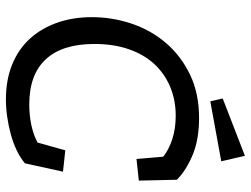

<svg xmlns="http://www.w3.org/2000/svg" viewBox="-122 -738 869 666"><g transform="rotate(90 313.0 -404.5)"><path d="M546 -56Q527 -40 501 -27.5Q475 -15 445.5 -7Q416 1 385 5.5Q354 10 325 10Q256 10 202.5 -12Q149 -34 113 -74Q77 -114 58 -168.5Q39 -223 39 -288Q39 -359 61.5 -426Q84 -493 128.5 -545Q173 -597 238 -628.5Q303 -660 389 -660Q464 -660 517.5 -637.5Q571 -615 603 -583L606 -451L531 -443L523 -536Q497 -556 461 -567.5Q425 -579 381 -579Q326 -579 280 -559.5Q234 -540 201 -504Q168 -468 150 -415.5Q132 -363 132 -297Q132 -186 185 -128.5Q238 -71 342 -71Q380 -71 414.5 -78.5Q449 -86 474 -100L501 -196L575 -188ZM331 -699 321 -742 520 -819 539 -737Z"/></g></svg>

Font: Zilla Slab Medium
Style: Regular
Weight: 500
Designer: Typotheque.com
Foundry: Typotheque type foundry
Version: Version 1.1; 2017